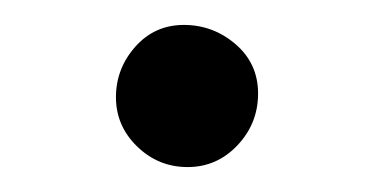

<svg xmlns="http://www.w3.org/2000/svg" viewBox="-20 -121 300 154"><path d="M187 -46Q187 -22 170.5 -4.5Q154 13 130.5 13Q107 13 90 -3.5Q73 -20 73 -43Q73 -66 88.5 -83.5Q104 -101 127.5 -101Q151 -101 169 -85.5Q187 -70 187 -46Z"/></svg>

Font: Sedan SC
Style: Regular
Weight: 400
Designer: Sebastian Salazar
Foundry: Sebastian Salazar
Version: Version 1.001